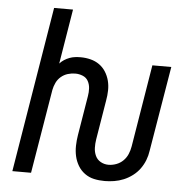

<svg xmlns="http://www.w3.org/2000/svg" viewBox="-53 -788 855 849"><g transform="rotate(5 375.0 -363.5)"><path d="M442 8Q417 8 394.5 3Q372 -2 353.5 -15.5Q335 -29 323.5 -48.5Q312 -68 307 -90Q302 -112 302.5 -136Q303 -160 307 -184L336 -360Q339 -377 338 -394.5Q337 -412 329 -426.5Q321 -441 305 -447.5Q289 -454 272 -454Q255 -454 238.5 -449Q222 -444 208.5 -432.5Q195 -421 187.5 -405Q180 -389 177 -373L115 0H32L153 -735H237L197 -492Q206 -502 217 -509Q228 -516 240 -520.5Q252 -525 264.5 -526.5Q277 -528 289 -528Q312 -528 333.5 -522.5Q355 -517 372 -505Q389 -493 400.5 -475Q412 -457 417.5 -436Q423 -415 422.5 -392.5Q422 -370 418 -348L389 -172Q386 -153 386.5 -134.5Q387 -116 394.5 -99.5Q402 -83 418 -74Q434 -65 453 -65Q470 -65 487.5 -71.5Q505 -78 518 -91Q531 -104 538 -120.5Q545 -137 548 -155L608 -520H692L629 -143Q626 -121 618 -100.5Q610 -80 597 -62Q584 -44 565.5 -30Q547 -16 526.5 -7.5Q506 1 484.5 4.5Q463 8 442 8Z"/></g></svg>

Font: Zed Sans Extended
Style: Italic
Weight: 400
Width: 7
Italic angle: -9°
Designer: Belleve Invis
Foundry: Belleve Invis
Version: Version 1.0.0; ttfautohint (v1.8.4)